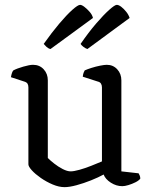

<svg xmlns="http://www.w3.org/2000/svg" viewBox="-20 -767 625 791"><path d="M246 4Q223 4 197 -7Q171 -18 148 -34Q125 -50 111 -65.5Q97 -81 97 -90V-407Q97 -416 93.5 -422Q90 -428 80 -431L25 -449Q27 -460 29.5 -467Q32 -474 35 -477Q50 -485 76 -492.5Q102 -500 116 -500Q143 -500 160 -481.5Q177 -463 177 -436V-116Q187 -106 203.5 -93Q220 -80 238.5 -70.5Q257 -61 271 -61Q284 -61 307.5 -67.5Q331 -74 356 -84Q381 -94 400 -102V-407Q400 -416 396 -422.5Q392 -429 383 -431L321 -451Q322 -461 324.5 -467.5Q327 -474 329 -477Q340 -482 357.5 -487.5Q375 -493 392.5 -496.5Q410 -500 420 -500Q446 -500 463 -481.5Q480 -463 480 -436V-61L551 -53Q553 -50 555.5 -44Q558 -38 558 -31Q552 -23 538 -16Q524 -9 509 -4.5Q494 0 484 0Q459 0 436.5 -14.5Q414 -29 407 -48Q385 -36 355 -24Q325 -12 295.5 -4Q266 4 246 4ZM340 -565Q331 -568 323 -574.5Q315 -581 312 -586Q345 -634 376 -670Q407 -706 430 -726.5Q453 -747 461 -747Q469 -747 479.5 -739Q490 -731 500 -718.5Q510 -706 514 -693ZM188 -565Q179 -567 171.5 -574Q164 -581 160 -586Q194 -634 224.5 -670Q255 -706 278 -726.5Q301 -747 310 -747Q317 -747 328 -738.5Q339 -730 349.5 -718Q360 -706 363 -693Z"/></svg>

Font: Texturina Medium 12pt Light
Style: Regular
Weight: 300
Version: Version 1.002